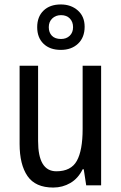

<svg xmlns="http://www.w3.org/2000/svg" viewBox="-20 -832 545 862"><path d="M434 -537V0H367L356 -72H351Q331 -31 296 -10.5Q261 10 219 10Q139 10 103.5 -41.5Q68 -93 68 -186V-537H151V-199Q151 -63 233 -63Q299 -63 325 -110Q351 -157 351 -253V-537ZM253 -608Q204 -608 175.5 -635.5Q147 -663 147 -710Q147 -757 175.5 -784.5Q204 -812 253 -812Q299 -812 329.5 -785Q360 -758 360 -712Q360 -664 330.5 -636Q301 -608 253 -608ZM254 -657Q278 -657 293 -671.5Q308 -686 308 -710Q308 -734 293.5 -749Q279 -764 254 -764Q230 -764 214.5 -749Q199 -734 199 -710Q199 -686 213 -671.5Q227 -657 254 -657Z"/></svg>

Font: Noto Sans Thai Looped Condensed
Style: Regular
Weight: 400
Width: 3
Designer: Sasikarn Vongin, Ben Mitchell
Foundry: The Fontpad Ltd
Version: Version 1.001; ttfautohint (v1.8.4.7-5d5b)